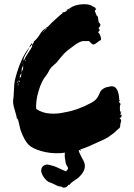

<svg xmlns="http://www.w3.org/2000/svg" viewBox="-20 -693 624 894"><path d="M196.2 73.3Q206.7 72.4 235.2 81.9Q238.1 82.9 249.5 88.1Q261 93.3 272.4 98.6Q283.8 103.8 287.6 104.8Q297.1 94.3 297.1 91Q297.1 87.6 289.5 75.2Q286.7 70.5 285.7 65.2Q284.8 60 283.8 51.9Q282.9 43.8 281.9 41Q281.9 40 281.4 32.4Q281 24.8 281.9 18.1Q279 17.1 273.3 19Q266.7 20 261.9 20Q215.2 22.9 172.4 10.5Q129.5 -1.9 113.3 -19Q94.3 -38.1 78.1 -81Q74.3 -89.5 70 -111.4Q65.7 -133.3 61 -141.9Q60 -140 59 -139Q58.1 -150.5 48.1 -182.4Q38.1 -214.3 41.9 -232.4Q43.8 -243.8 44.3 -262.4Q44.8 -281 46.2 -297.1Q47.6 -313.3 51.4 -328.6Q77.1 -424.8 116.2 -471.4Q113.3 -463.8 107.1 -453.3Q101 -442.9 95.2 -432.4Q89.5 -421.9 89.5 -411.4H91.4Q97.1 -425.7 111 -446.2Q124.8 -466.7 129.5 -476.2Q129.5 -477.1 129.5 -478.1V-479V-480V-481.9V-482.9L128.6 -485.7Q121.9 -475.2 116.2 -471.4Q119 -481.9 130.5 -494.3Q130.5 -492.4 128.6 -486.7Q129.5 -486.7 134.3 -486.7Q133.3 -492.4 134.3 -494.3L139 -492.4Q138.1 -493.3 137.6 -495.2Q137.1 -497.1 136.2 -498.1Q141.9 -502.9 147.6 -509Q153.3 -515.2 157.6 -521Q161.9 -526.7 166.7 -534.8Q171.4 -542.9 176.2 -547.6Q181.9 -555.2 193.3 -562.4Q204.8 -569.5 208.6 -574.3Q212.4 -580 241 -605.7Q269.5 -631.4 270.5 -630.5V-632.4Q271.4 -635.2 272.4 -636.2Q278.1 -633.3 294.3 -644.8Q294.3 -644.8 292.4 -644.8Q291.4 -644.8 290.5 -645.2Q289.5 -645.7 289.5 -646.7Q295.2 -648.6 302.9 -653.3L305.7 -655.2Q327.6 -670.5 360.5 -672.9Q393.3 -675.2 408.6 -665.7Q408.6 -665.7 412.4 -662.9Q415.2 -661 418.1 -660Q421 -659 422.4 -658.1Q423.8 -657.1 423.8 -656.2Q422.9 -656.2 426.2 -651.9Q429.5 -647.6 424.8 -647.6Q421.9 -644.8 421.9 -641.9Q421.9 -639 423.3 -636.7Q424.8 -634.3 426.7 -630Q428.6 -625.7 429.5 -621Q434.3 -619 435.7 -614.3Q437.1 -609.5 437.6 -601.9Q438.1 -594.3 439 -591.4Q440 -588.6 444.3 -584.3Q448.6 -580 446.7 -573.3Q444.8 -567.6 442.4 -566.2Q440 -564.8 439 -560Q444.8 -556.2 445.7 -550.5Q444.8 -550.5 441 -551.4Q441.9 -547.6 438.1 -543.8Q437.1 -542.9 437.1 -541.9Q447.6 -534.3 450.5 -511.4Q450.5 -503.8 447.6 -505.7Q446.7 -506.7 431.9 -494.8Q417.1 -482.9 411.4 -486.7Q402.9 -492.4 394.3 -501.9Q389.5 -501.9 381 -501.9Q371.4 -501.9 369.5 -501.9Q360 -501.9 349 -496.2Q338.1 -490.5 329.5 -484.3Q321 -478.1 309 -469Q297.1 -460 292.4 -456.2Q281 -447.6 263.3 -426.2Q245.7 -404.8 241.9 -400Q238.1 -396.2 231.4 -391Q224.8 -385.7 220 -380.5Q215.2 -375.2 211.4 -369.5Q201.9 -349.5 195.2 -341.9Q174.3 -318.1 160 -270.5Q145.7 -222.9 148.6 -185.7Q177.1 -166.7 212.4 -164.3Q247.6 -161.9 279 -169.5Q341.9 -180 402.9 -213.3Q421 -222.9 429.5 -233.3Q438.1 -243.8 445.7 -262.9Q449.5 -272.4 459 -278.6Q468.6 -284.8 473.3 -286.2Q478.1 -287.6 493.3 -290.5Q523.8 -297.1 532.4 -253.3Q534.3 -245.7 535.2 -231.4V-227.6Q539 -226.7 537.1 -222.9Q536.2 -221 534.3 -221.9Q534.3 -214.3 542.9 -208.6Q536.2 -206.7 539 -173.3H544.8Q543.8 -171.4 543.8 -169.5Q543.8 -167.6 542.9 -169.5Q541.9 -169.5 541 -168.6L542.9 -163.8Q541 -161.9 539 -158.1Q541 -158.1 542.9 -159Q543.8 -160 544.8 -160Q549.5 -153.3 541 -143.8Q540 -145.7 539 -145.7Q537.1 -142.9 537.1 -141.9Q542.9 -138.1 543.8 -133.8Q544.8 -129.5 542.4 -122.9Q540 -116.2 540 -112.4Q540 -102.9 538.1 -99.5Q536.2 -96.2 531.4 -92.9Q526.7 -89.5 522.9 -85.7Q520 -81.9 515.2 -77.6Q510.5 -73.3 505.2 -70Q500 -66.7 494.8 -62.4Q489.5 -58.1 484.8 -55.2Q480 -52.4 476.2 -50.5Q472.4 -48.6 470.5 -46.7L468.6 -45.7Q459 -41.9 436.2 -31Q413.3 -20 391.9 -11Q370.5 -1.9 353.3 2.9Q358.1 6.7 358.1 8.6Q352.4 5.7 346.7 5.7Q346.7 5.7 346.7 5.7Q346.7 15.2 359 37.1Q371.4 59 373.3 66.7Q382.9 101 342.9 136.2Q338.1 140 329.5 145.2Q321 150.5 314.3 156.2Q307.6 161.9 303.8 167.6H299Q291.4 178.1 283.8 180Q276.2 181.9 269.5 179Q264.8 173.3 261 176.2Q252.4 174.3 244.8 171Q237.1 167.6 231.9 164.8Q226.7 161.9 218.6 158.6Q210.5 155.2 204.8 153.3Q195.2 147.6 186.2 135.7Q177.1 123.8 173.3 111Q169.5 98.1 175.2 87.1Q181 76.2 196.2 73.3ZM100 -408.6V-411.4H96.2V-408.6ZM88.6 -390.5Q89.5 -393.3 88.6 -394.3Q87.6 -391.4 87.6 -386.7H88.6ZM88.6 -376.2V-380H87.6V-376.2ZM85.7 -364.8Q86.7 -368.6 86.7 -374.8Q86.7 -381 87.6 -384.8H85.7Q81 -373.3 80 -364.8ZM80 -356.2Q82.9 -360 81.9 -363.8Q79 -360 79 -354.3H80ZM77.1 -334.3Q77.1 -337.1 80 -350.5Q77.1 -349.5 76.2 -347.1Q75.2 -344.8 73.8 -341Q72.4 -337.1 71.4 -334.3ZM73.3 -329.5Q75.2 -332.4 75.2 -333.3Q71.4 -334.3 71.4 -328.6H73.3ZM70.5 -310.5Q72.4 -321 70.5 -323.8V-316.2Q66.7 -315.2 65.7 -320Q65.7 -313.3 70.5 -310.5ZM67.6 -291.4Q69.5 -305.7 67.6 -308.6Q66.7 -293.3 67.6 -291.4ZM63.8 -306.7V-313.3H61.9Q61.9 -313.3 61.9 -306.7ZM61 -301.9Q61 -295.2 61.9 -293.3Q62.9 -300 61 -301.9ZM85.7 -404.8Q85.7 -401.9 83.8 -398.1H85.7Q86.7 -401 85.7 -403.8Q85.7 -403.8 85.7 -404.8ZM182.9 -548.6Q181.9 -547.6 181 -545.7Q180 -543.8 179 -542.4Q178.1 -541 177.1 -540Q181 -542.9 183.8 -546.7Q184.8 -546.7 182.9 -548.6ZM195.2 -562.9Q195.2 -562.9 191.4 -558.1Q187.6 -554.3 185.7 -550.5H187.6Q192.4 -557.1 197.1 -561Q196.2 -561.9 195.2 -562.9ZM302.9 -650.5V-649.5Q305.7 -648.6 307.6 -652.4Q306.7 -652.4 305.2 -651.4Q303.8 -650.5 302.9 -650.5Z"/></svg>

Font: KAZYinfo
Style: Bold
Weight: 700
Designer: emmanuel didier
Foundry: emmanuel didier
Version: Version 001.000